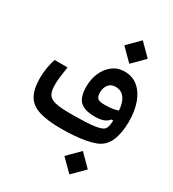

<svg xmlns="http://www.w3.org/2000/svg" viewBox="-211 -795 1007 1118"><g transform="rotate(30 293.0 -236.0)"><path d="M258.3 2.9Q163.6 2.9 108.2 -15.4Q52.7 -33.7 29.1 -76.4Q5.4 -119.1 5.4 -192.4Q5.4 -230 12.2 -266.4Q19 -302.7 26.9 -324.7H113.8Q106.9 -278.8 103.8 -252Q100.6 -225.1 100.6 -198.7Q100.6 -160.6 112.5 -139.2Q124.5 -117.7 158.4 -108.9Q192.4 -100.1 258.3 -100.1Q314.5 -100.1 369.6 -102.5Q424.8 -105 456.1 -114.3Q473.1 -119.1 482.7 -128.2Q492.2 -137.2 496.1 -159.7Q500 -182.1 500 -226.6Q500 -278.8 488.8 -309.6Q477.5 -340.3 458.5 -353.8Q439.5 -367.2 415 -367.2Q382.3 -367.2 366.2 -345.5Q350.1 -323.7 350.1 -294.9Q350.1 -267.1 361.1 -255.6Q372.1 -244.1 409.2 -244.1Q445.3 -244.1 469.5 -249Q493.7 -253.9 521.5 -263.7L520 -190.4L486.3 -189.5Q475.6 -174.3 453.1 -165Q430.7 -155.8 393.1 -155.8Q324.7 -155.8 294.4 -184.6Q264.2 -213.4 264.2 -284.2Q264.2 -334.5 283 -377Q301.8 -419.4 335.7 -445.1Q369.6 -470.7 414.6 -470.7Q468.8 -470.7 505.9 -439.2Q543 -407.7 562.3 -353.3Q581.5 -298.8 581.5 -230Q581.5 -154.8 559.6 -101.8Q537.6 -48.8 485.8 -27.8Q459 -17.1 422.4 -10.3Q385.7 -3.4 344 -0.2Q302.2 2.9 258.3 2.9ZM414.6 -522.9 335.9 -601.6 414.6 -680.7 493.2 -601.6ZM434.6 209.5 356 130.9 434.6 51.8 513.2 130.9Z"/></g></svg>

Font: Cascadia Code
Style: Regular
Weight: 400
Designer: Aaron Bell
Foundry: Saja Typeworks
Version: Version 2404.023